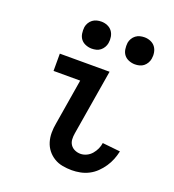

<svg xmlns="http://www.w3.org/2000/svg" viewBox="-136 -848 872 961"><g transform="rotate(20 300.0 -367.0)"><path d="M354 8Q329 8 304.5 3.5Q280 -1 259.5 -13.5Q239 -26 224.5 -44.5Q210 -63 203 -86Q196 -109 196 -134.5Q196 -160 201 -186L241 -428H99V-520H364L306 -171Q303 -154 304 -138Q305 -122 313.5 -109.5Q322 -97 336.5 -90.5Q351 -84 367 -84Q383 -84 399 -91.5Q415 -99 426.5 -112.5Q438 -126 445 -141.5Q452 -157 454 -173L549 -163Q544 -140 535.5 -118.5Q527 -97 513.5 -77Q500 -57 482.5 -40Q465 -23 443.5 -12Q422 -1 399 3.5Q376 8 354 8ZM470 -598Q453 -598 437 -604.5Q421 -611 411.5 -623.5Q402 -636 399.5 -653Q397 -670 399 -687Q401 -699 407.5 -710Q414 -721 424 -728.5Q434 -736 446 -739Q458 -742 470 -742Q487 -742 502.5 -735.5Q518 -729 527.5 -716.5Q537 -704 540 -687Q543 -670 540 -653Q538 -641 531.5 -630Q525 -619 515.5 -611.5Q506 -604 494 -601Q482 -598 470 -598ZM240 -598Q223 -598 207 -604.5Q191 -611 181.5 -623.5Q172 -636 169.5 -653Q167 -670 169 -687Q171 -699 177.5 -710Q184 -721 194 -728.5Q204 -736 216 -739Q228 -742 240 -742Q257 -742 272.5 -735.5Q288 -729 297.5 -716.5Q307 -704 310 -687Q313 -670 310 -653Q308 -641 301.5 -630Q295 -619 285.5 -611.5Q276 -604 264 -601Q252 -598 240 -598Z"/></g></svg>

Font: Iosevka Semibold Extended
Style: Italic
Weight: 600
Width: 7
Italic angle: -9°
Monospace: yes
Designer: Belleve Invis
Foundry: Belleve Invis
Version: Version 32.5.0; ttfautohint (v1.8.4)